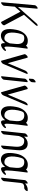

<svg xmlns="http://www.w3.org/2000/svg" viewBox="1650 -2449 841 4181"><g transform="rotate(90 2070.5 -358.5)"><path d="M152 -757Q170 -762 169 -746L132 -329L486 -729Q499 -744 514.5 -752.5Q530 -761 538 -757.5Q546 -754 542 -740.5Q538 -727 524 -711L302 -460L530 -33Q534 -26 526 -10.5Q518 5 503 18.5Q488 32 474 36.5Q460 41 456 33L234 -383L126 -261L105 -26Q104 -15 92 1Q80 17 67 26Q54 35 46 37Q28 42 29 26L93 -694Q94 -706 106 -722Q118 -738 131 -746.5Q144 -755 152 -757Z M992 32Q937 54 924 12Q918 -5 919 -51Q867 12 814 31Q761 50 715 37Q572 -3 629 -293Q648 -389 696 -451Q778 -557 897 -541Q947 -535 975 -504Q998 -535 1023 -541Q1031 -543 1035.5 -539.5Q1040 -536 1039 -528Q981 -105 998 -52Q1006 -28 1024 -37Q1032 -41 1047 -53.5Q1062 -66 1074.5 -68Q1087 -70 1089 -60.5Q1091 -51 1080.5 -35Q1070 -19 1045 1Q1020 21 992 32ZM924 -151Q931 -231 934 -253Q960 -449 837 -465Q807 -469 785 -464Q755 -458 744 -445Q719 -413 703 -331Q687 -249 689 -186Q695 -62 777 -39Q840 -21 874 -62Q899 -92 924 -151Z M1236 -535 1356 -107 1517 -488Q1523 -502 1537.5 -517Q1552 -532 1566.5 -538Q1581 -544 1587 -538.5Q1593 -533 1587 -518L1375 -15Q1360 20 1325 35Q1305 44 1302 31L1160 -472Q1158 -481 1167.5 -496.5Q1177 -512 1192 -525Q1207 -538 1220 -540.5Q1233 -543 1236 -535Z M1753 -540Q1771 -544 1769 -529L1716 -25Q1715 -13 1703 2.5Q1691 18 1678 26.5Q1665 35 1656 37Q1638 41 1640 25L1693 -478Q1694 -489 1706 -505Q1718 -521 1731 -529.5Q1744 -538 1753 -540ZM1757 -713Q1775 -718 1774 -702L1769 -632Q1768 -621 1756.5 -605Q1745 -589 1732 -580Q1719 -571 1710 -569Q1692 -564 1693 -580L1698 -650Q1699 -661 1710.5 -677Q1722 -693 1735 -702Q1748 -711 1757 -713Z M1920 -535 2040 -107 2201 -488Q2207 -502 2221.5 -517Q2236 -532 2250.5 -538Q2265 -544 2271 -538.5Q2277 -533 2271 -518L2059 -15Q2044 20 2009 35Q1989 44 1986 31L1844 -472Q1842 -481 1851.5 -496.5Q1861 -512 1876 -525Q1891 -538 1904 -540.5Q1917 -543 1920 -535Z M2672 32Q2617 54 2604 12Q2598 -5 2599 -51Q2547 12 2494 31Q2441 50 2395 37Q2252 -3 2309 -293Q2328 -389 2376 -451Q2458 -557 2577 -541Q2627 -535 2655 -504Q2678 -535 2703 -541Q2711 -543 2715.5 -539.5Q2720 -536 2719 -528Q2661 -105 2678 -52Q2686 -28 2704 -37Q2712 -41 2727 -53.5Q2742 -66 2754.5 -68Q2767 -70 2769 -60.5Q2771 -51 2760.5 -35Q2750 -19 2725 1Q2700 21 2672 32ZM2604 -151Q2611 -231 2614 -253Q2640 -449 2517 -465Q2487 -469 2465 -464Q2435 -458 2424 -445Q2399 -413 2383 -331Q2367 -249 2369 -186Q2375 -62 2457 -39Q2520 -21 2554 -62Q2579 -92 2604 -151Z M2944 -540Q2962 -544 2960 -529L2953 -463Q2981 -495 3021 -518Q3061 -541 3103 -541Q3274 -543 3249 -306L3225 -26Q3224 -15 3212 1Q3200 17 3187 26Q3174 35 3166 37Q3148 42 3149 26L3173 -254Q3196 -466 3049 -465Q3020 -465 3006 -457Q2971 -437 2941 -347Q2941 -346 2941 -344L2907 -25Q2906 -13 2894 2.5Q2882 18 2869 26.5Q2856 35 2847 37Q2829 41 2831 25L2884 -478Q2885 -489 2897 -505Q2909 -521 2922 -529.5Q2935 -538 2944 -540Z M3690 32Q3635 54 3622 12Q3616 -5 3617 -51Q3565 12 3512 31Q3459 50 3413 37Q3270 -3 3327 -293Q3346 -389 3394 -451Q3476 -557 3595 -541Q3645 -535 3673 -504Q3696 -535 3721 -541Q3729 -543 3733.5 -539.5Q3738 -536 3737 -528Q3679 -105 3696 -52Q3704 -28 3722 -37Q3730 -41 3745 -53.5Q3760 -66 3772.5 -68Q3785 -70 3787 -60.5Q3789 -51 3778.5 -35Q3768 -19 3743 1Q3718 21 3690 32ZM3622 -151Q3629 -231 3632 -253Q3658 -449 3535 -465Q3505 -469 3483 -464Q3453 -458 3442 -445Q3417 -413 3401 -331Q3385 -249 3387 -186Q3393 -62 3475 -39Q3538 -21 3572 -62Q3597 -92 3622 -151Z M3962 -540Q3980 -544 3978 -529L3973 -485Q4050 -550 4132 -541Q4146 -539 4139 -520Q4129 -494 4106 -479Q4083 -464 4074 -465Q4023 -471 3987 -444Q3970 -431 3963 -383L3925 -25Q3924 -13 3912 2.5Q3900 18 3887 26.5Q3874 35 3865 37Q3847 41 3849 25L3886 -325Q3886 -327 3887 -333L3902 -478Q3903 -489 3915 -505Q3927 -521 3940 -529.5Q3953 -538 3962 -540Z"/></g></svg>

Font: Kavivanar
Style: Regular
Weight: 400
Designer: Tharique Azeez
Foundry: Tharique Azeez
Version: Version 1.88